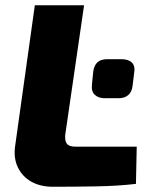

<svg xmlns="http://www.w3.org/2000/svg" viewBox="-20 -710 582 733"><path d="M301 -690 229 -195Q227 -172 235.5 -161Q244 -150 269 -150H502L499 -8Q431 0 347.5 1.5Q264 3 182 3Q134 3 99.5 -16.5Q65 -36 48 -71.5Q31 -107 38 -154L113 -690ZM380 -335Q356 -335 342 -348Q328 -361 331 -387L336 -437Q342 -484 389 -484H444Q471 -484 484 -470.5Q497 -457 492 -431L486 -381Q483 -358 469 -346.5Q455 -335 432 -335Z"/></svg>

Font: Exo 2 ExtraBold
Style: Italic
Weight: 800
Italic angle: -8°
Designer: Natanael Gama
Foundry: Natanael Gama
Version: Version 2.010